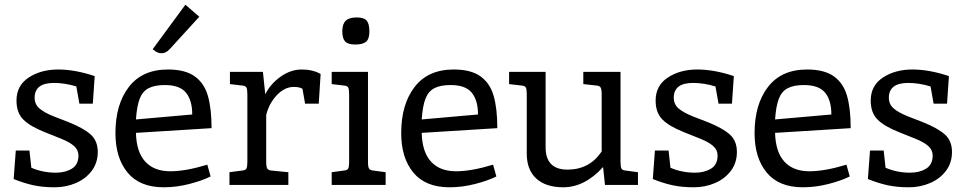

<svg xmlns="http://www.w3.org/2000/svg" viewBox="-20 -785 4096 815"><path d="M47 -146H105L113 -73Q161 -52 217 -52Q257 -52 285 -69Q313 -86 313 -125Q313 -148 295 -164.5Q277 -181 240 -196L170 -224Q107 -249 78.5 -278Q50 -307 50 -358Q50 -422 102 -456Q154 -490 227 -490Q298 -490 382 -462L374 -345H317L304 -418Q255 -433 209 -433Q127 -433 127 -370Q127 -343 146.5 -325.5Q166 -308 208 -291L270 -267Q335 -241 365 -214Q395 -187 395 -140Q395 -94 369.5 -60Q344 -26 302 -8Q260 10 212 10Q160 10 120 1Q80 -8 38 -25Z M860 -86 874 -36Q838 -18 783.5 -4Q729 10 675 10Q573 10 521.5 -52.5Q470 -115 470 -220Q470 -342 527 -416Q584 -490 693 -490Q766 -490 806.5 -461Q847 -432 862.5 -378Q878 -324 878 -241L557 -221Q559 -140 596.5 -99Q634 -58 703 -58Q768 -58 860 -86ZM557 -278 796 -299Q796 -359 769.5 -391.5Q743 -424 680 -424Q636 -424 610.5 -410.5Q585 -397 573 -366Q561 -335 557 -278ZM628 -576 767 -765 826 -714 700 -576Q684 -559 666 -559Q656 -559 648.5 -562.5Q641 -566 635.5 -570.5Q630 -575 628 -576Z M1341 -471 1333 -345H1275L1264 -408Q1252 -416 1227 -416Q1188 -416 1155 -381Q1122 -346 1110 -297V-98Q1110 -77 1114.5 -69.5Q1119 -62 1133 -61L1204 -54V0H954V-54L1007 -61Q1022 -62 1026 -69.5Q1030 -77 1030 -98V-384Q1030 -406 1026 -413.5Q1022 -421 1007 -422L956 -428V-480H1096L1106 -385Q1128 -429 1171 -459.5Q1214 -490 1261 -490Q1307 -490 1341 -471Z M1433 -652Q1433 -683 1447.5 -697Q1462 -711 1494 -711Q1525 -711 1536.5 -697.5Q1548 -684 1548 -651Q1548 -620 1534 -608Q1520 -596 1488 -596Q1457 -596 1445 -609Q1433 -622 1433 -652ZM1388 -54 1439 -61Q1454 -62 1458 -69.5Q1462 -77 1462 -98V-384Q1462 -406 1458 -413.5Q1454 -421 1439 -422L1388 -428V-480H1542V-98Q1542 -77 1546.5 -69.5Q1551 -62 1565 -61L1617 -54V0H1388Z M2073 -86 2087 -36Q2051 -18 1996.5 -4Q1942 10 1888 10Q1786 10 1734.5 -52.5Q1683 -115 1683 -220Q1683 -342 1740 -416Q1797 -490 1906 -490Q1979 -490 2019.5 -461Q2060 -432 2075.5 -378Q2091 -324 2091 -241L1770 -221Q1772 -140 1809.5 -99Q1847 -58 1916 -58Q1981 -58 2073 -86ZM1770 -278 2009 -299Q2009 -359 1982.5 -391.5Q1956 -424 1893 -424Q1849 -424 1823.5 -410.5Q1798 -397 1786 -366Q1774 -335 1770 -278Z M2688 -54V0H2548L2540 -76Q2462 10 2371 10Q2297 10 2256.5 -27Q2216 -64 2216 -133V-384Q2216 -406 2212 -413.5Q2208 -421 2193 -422L2141 -428V-480H2296V-160Q2296 -65 2389 -65Q2482 -65 2534 -142V-384Q2534 -406 2529.5 -413.5Q2525 -421 2511 -422L2456 -428V-480H2614V-98Q2614 -77 2618 -69.5Q2622 -62 2636 -61Z M2760 -146H2818L2826 -73Q2874 -52 2930 -52Q2970 -52 2998 -69Q3026 -86 3026 -125Q3026 -148 3008 -164.5Q2990 -181 2953 -196L2883 -224Q2820 -249 2791.5 -278Q2763 -307 2763 -358Q2763 -422 2815 -456Q2867 -490 2940 -490Q3011 -490 3095 -462L3087 -345H3030L3017 -418Q2968 -433 2922 -433Q2840 -433 2840 -370Q2840 -343 2859.5 -325.5Q2879 -308 2921 -291L2983 -267Q3048 -241 3078 -214Q3108 -187 3108 -140Q3108 -94 3082.5 -60Q3057 -26 3015 -8Q2973 10 2925 10Q2873 10 2833 1Q2793 -8 2751 -25Z M3573 -86 3587 -36Q3551 -18 3496.5 -4Q3442 10 3388 10Q3286 10 3234.5 -52.5Q3183 -115 3183 -220Q3183 -342 3240 -416Q3297 -490 3406 -490Q3479 -490 3519.5 -461Q3560 -432 3575.5 -378Q3591 -324 3591 -241L3270 -221Q3272 -140 3309.5 -99Q3347 -58 3416 -58Q3481 -58 3573 -86ZM3270 -278 3509 -299Q3509 -359 3482.5 -391.5Q3456 -424 3393 -424Q3349 -424 3323.5 -410.5Q3298 -397 3286 -366Q3274 -335 3270 -278Z M3673 -146H3731L3739 -73Q3787 -52 3843 -52Q3883 -52 3911 -69Q3939 -86 3939 -125Q3939 -148 3921 -164.5Q3903 -181 3866 -196L3796 -224Q3733 -249 3704.5 -278Q3676 -307 3676 -358Q3676 -422 3728 -456Q3780 -490 3853 -490Q3924 -490 4008 -462L4000 -345H3943L3930 -418Q3881 -433 3835 -433Q3753 -433 3753 -370Q3753 -343 3772.5 -325.5Q3792 -308 3834 -291L3896 -267Q3961 -241 3991 -214Q4021 -187 4021 -140Q4021 -94 3995.5 -60Q3970 -26 3928 -8Q3886 10 3838 10Q3786 10 3746 1Q3706 -8 3664 -25Z"/></svg>

Font: Enriqueta
Style: Regular
Weight: 400
Designer: Viviana Monsalve, Gustavo Ibarra
Foundry: 72Puntos
Version: Version 2.000